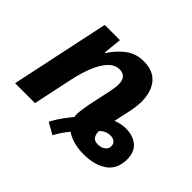

<svg xmlns="http://www.w3.org/2000/svg" viewBox="-137 -752 1002 1002"><g transform="rotate(45 363.5 -251.0)"><path d="M348.1 54.2 284.2 18.1Q304.2 -19.5 325.2 -47.9Q346.2 -76.2 361.8 -95.2Q357.4 -112.3 362.1 -142.6Q366.7 -172.9 370.1 -192.9L397 -318.8Q404.8 -354 404.8 -377Q404.8 -437 352.1 -437Q318.8 -437 292 -408.4Q265.1 -379.9 245.4 -332Q225.6 -284.2 212.9 -226.1L165 0H18.1L133.8 -545.9H246.1L235.8 -444.8H240.2Q272 -493.7 313.5 -524.9Q355 -556.2 412.1 -556.2Q482.4 -556.2 517.8 -513.7Q553.2 -471.2 553.2 -398.9Q553.2 -380.9 550.3 -358.4Q547.4 -335.9 542 -311L523.9 -228Q538.1 -233.9 555.9 -238Q573.7 -242.2 594.2 -242.2Q646.5 -242.2 679.7 -215.1Q712.9 -188 712.9 -132.8Q712.9 -59.6 662.8 -24.9Q612.8 9.8 533.2 9.8Q492.7 9.8 457.3 -0.2Q421.9 -10.3 401.9 -25.9Q390.1 -11.7 375.5 8.8Q360.8 29.3 348.1 54.2ZM549.8 -79.1Q572.8 -79.1 589.4 -90.8Q606 -102.5 606 -122.1Q606 -140.1 594.2 -149.7Q582.5 -159.2 564 -159.2Q526.9 -159.2 503.9 -131.8Q503.9 -107.9 513.9 -93.5Q523.9 -79.1 549.8 -79.1Z"/></g></svg>

Font: Open Sans
Style: Bold Italic
Weight: 700
Italic angle: -12°
Designer: Monotype Design Team
Foundry: Monotype Imaging Inc.
Version: Version 3.003; ttfautohint (v1.8.4)